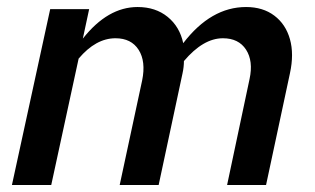

<svg xmlns="http://www.w3.org/2000/svg" viewBox="-20 -527 898 547"><path d="M14 0 123 -501H234L216 -417Q287 -507 372 -507Q423 -507 457.5 -479Q492 -451 502 -404Q581 -507 681 -507Q729 -507 761.5 -482.5Q794 -458 806 -415.5Q818 -373 806 -318L738 0H627L691 -302Q702 -353 681 -385.5Q660 -418 615 -418Q559 -418 504 -353Q504 -345 503 -336Q502 -327 500 -318L432 0H321L385 -298Q396 -352 375 -385Q354 -418 309 -418Q253 -418 204 -360L126 0Z"/></svg>

Font: Red Hat Text Medium
Style: Italic
Weight: 500
Italic angle: -12°
Designer: Pentagram, MCKL
Foundry: Pentagram, MCKL
Version: Version 1.023; ttfautohint (v1.8.3)